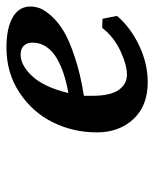

<svg xmlns="http://www.w3.org/2000/svg" viewBox="40 -520 489 610"><g transform="rotate(-90 285.0 -214.5)"><path d="M569.8 -362.8Q569.8 -348.6 564.5 -333.5Q559.1 -318.4 540.8 -297.4Q522.5 -276.4 493.2 -258.3Q463.9 -240.2 410.2 -222.2Q356.4 -204.1 286.1 -192.9V-167Q286.1 -108.9 304.7 -82.5Q323.2 -56.2 353 -56.2Q384.3 -56.2 429 -77.1Q473.6 -98.1 502 -134.8L530.8 -133.8L540 -87.9Q504.9 -45.9 447.3 -18.1Q389.6 9.8 329.1 9.8Q253.9 9.8 211.9 -35.9Q169.9 -81.5 169.9 -151.9Q169.9 -226.6 201.9 -291.5Q233.9 -356.4 296.4 -397.7Q358.9 -439 439 -439Q501 -439 535.4 -419.2Q569.8 -399.4 569.8 -362.8ZM455.1 -356.9Q455.1 -373.5 445.3 -383.8Q435.5 -394 417 -394Q382.8 -394 348.1 -356.7Q313.5 -319.3 294.9 -242.2Q327.6 -248 354.7 -256.8Q381.8 -265.6 405.3 -279.1Q428.7 -292.5 441.9 -312.5Q455.1 -332.5 455.1 -356.9Z"/></g></svg>

Font: Linear Smooth
Style: Bold Italic
Weight: 700
Designer: Philipp H. Poll, Flanker
Foundry: Philipp H. Poll, reworked by Flanker
Version: Version 1.061 | FøM Fix